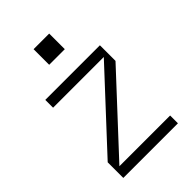

<svg xmlns="http://www.w3.org/2000/svg" viewBox="-210 -785 870 870"><g transform="rotate(-45 225.0 -350.0)"><path d="M50 0H400V-50H75L400 -400V-500H50V-450H375L50 -100ZM175 -600H275V-700H175Z"/></g></svg>

Font: LS-VG5000 Light
Style: Regular
Weight: 400
Designer: Justin Bihan, 2021
Foundry: Justin Bihan, 2021
Version: Version 1.000;Glyphs 3.1.2 (3151)